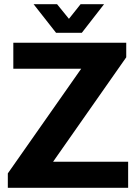

<svg xmlns="http://www.w3.org/2000/svg" viewBox="-20 -888 651 908"><path d="M17 0V-68L364 -563H43V-686H577V-617L231 -123H586V0ZM245 -733 139 -868H250L306 -799L361 -868H472L367 -733Z"/></svg>

Font: Archivo VF Beta
Style: Regular
Weight: 400
Designer: Hector Gatti
Foundry: Omnibus-Type
Version: Version 1.002